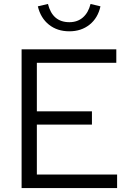

<svg xmlns="http://www.w3.org/2000/svg" viewBox="-20 -949 659 969"><path d="M89 0V-700H567V-632H166V-387H444V-320H166V-68H571V0ZM330 -791Q269 -791 227 -824.5Q185 -858 171 -917L222 -929Q245 -837 330 -837Q371 -837 398.5 -861Q426 -885 437 -929L487 -917Q474 -858 432 -824.5Q390 -791 330 -791Z"/></svg>

Font: Red Hat Text VF
Style: Regular
Weight: 300
Designer: Pentagram, MCKL
Foundry: Pentagram, MCKL
Version: Version 1.023